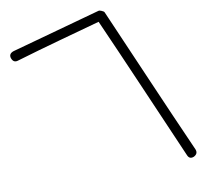

<svg xmlns="http://www.w3.org/2000/svg" viewBox="-34 -346 391 362"><g transform="rotate(-90 161.0 -165.5)"><path d="M227 -327Q223 -335 232 -340Q240 -344 245 -335Q264 -295 283 -255Q302 -215 321 -175Q322 -173 321 -169Q320 -164 318 -163Q253 -120 188.5 -77.5Q124 -35 60 8Q52 13 46 5Q41 -3 49 -8Q114 -51 178.5 -93.5Q243 -136 307 -179Q309 -180 307 -172Q305 -165 304 -167Q285 -207 266 -247Q247 -287 227 -327Q227 -327 227 -327Q227 -327 227 -327Z"/></g></svg>

Font: FRB American Cursive Guidelines Arrows Extralight
Style: Italic
Weight: 200
Italic angle: -25°
Version: Version 2.0;Modular Font Editor K font №1